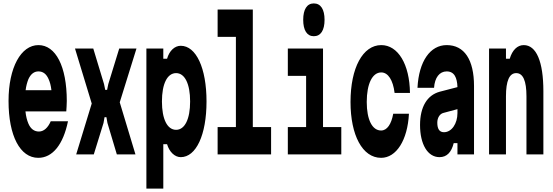

<svg xmlns="http://www.w3.org/2000/svg" viewBox="-20 -904 3240 1124"><path d="M368 -252C369 -268 371 -292 371 -313C371 -516 306 -640 205 -640C103 -640 30 -509 30 -313C30 -108 98 20 204 20C288 20 350 -58 378 -194H277C261 -157 237 -134 208 -134C180 -134 159 -150 146 -181C138 -200 132 -223 129 -252ZM130 -376C133 -401 139 -422 146 -440C160 -471 180 -486 205 -486C232 -486 251 -471 264 -442C272 -425 278 -403 281 -376Z M529 0 586 -184 592 -218H603L609 -184L664 0H773L681 -305L779 -620H678L614 -412L607 -378H596L589 -412L526 -620H419L517 -298L426 0Z M936 200V-60H958C971 -15 1003 16 1038 16C1128 16 1189 -114 1189 -310C1189 -506 1128 -636 1038 -636C1003 -636 971 -607 958 -560H936V-620H837V200ZM1011 -144C959 -144 928 -207 928 -310C928 -413 959 -476 1011 -476C1062 -476 1093 -413 1093 -310C1093 -207 1062 -144 1011 -144Z M1254 -688H1361V-160H1254V0H1567V-160H1460V-848H1254Z M1665 -460H1772V-160H1665V0H1978V-160H1871V-620H1665ZM1817 -692C1858 -692 1880 -727 1880 -788C1880 -849 1858 -884 1817 -884C1777 -884 1755 -849 1755 -788C1755 -727 1777 -692 1817 -692Z M2211 20C2300 20 2366 -83 2374 -238H2282C2271 -177 2246 -140 2211 -140C2159 -140 2127 -203 2127 -307C2127 -414 2160 -480 2212 -480C2252 -480 2281 -435 2290 -360H2380C2378 -528 2310 -640 2212 -640C2104 -640 2032 -507 2032 -307C2032 -112 2102 20 2211 20Z M2658 -66V0H2755V-400C2755 -555 2698 -640 2595 -640C2499 -640 2432 -546 2424 -390H2521C2525 -450 2553 -486 2595 -486C2617 -486 2633 -477 2643 -460C2652 -445 2657 -423 2658 -394L2554 -367C2481 -347 2439 -279 2439 -172C2439 -60 2483 16 2553 16C2596 16 2623 -13 2636 -66ZM2658 -242C2658 -180 2624 -130 2579 -130C2552 -130 2540 -150 2540 -186C2540 -215 2555 -238 2576 -243L2658 -265Z M2942 0V-340C2942 -431 2962 -476 3002 -476C3042 -476 3062 -431 3062 -340V0H3161V-370C3161 -543 3120 -640 3046 -640C3009 -640 2979 -611 2964 -560H2942V-620H2843V0Z"/></svg>

Font: Yard Headline
Style: Regular
Weight: 400
Monospace: yes
Designer: Roman Shamin
Foundry: Evil Martians
Version: Version 1.000